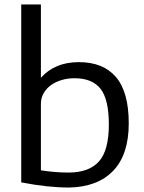

<svg xmlns="http://www.w3.org/2000/svg" viewBox="-20 -828 644 859"><path d="M288 11Q242 11 190 5.5Q138 0 75 -12V-808H163V-480Q193 -514 235.5 -532Q278 -550 333 -550Q442 -550 499 -483Q556 -416 556 -276Q556 -136 486 -63.5Q416 9 288 11ZM287 -56Q378 -56 422.5 -105.5Q467 -155 467 -271Q467 -383 430 -430.5Q393 -478 313 -478Q283 -478 256 -470Q229 -462 208.5 -447.5Q188 -433 175.5 -411.5Q163 -390 163 -363V-66Q188 -62 220 -59Q252 -56 287 -56Z"/></svg>

Font: Encode Sans
Style: Regular
Weight: 400
Designer: Pablo Impallari, Andres Torresi
Foundry: Pablo Impallari, Andres Torresi
Version: Version 1.000; ttfautohint (v1.00) -l 8 -r 50 -G 200 -x 14 -